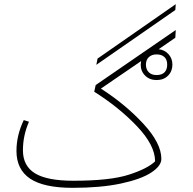

<svg xmlns="http://www.w3.org/2000/svg" viewBox="-20 -889 926 921"><path d="M821 -841 442 -578 448 -608 823 -869ZM439 -481 823 -745 821 -708 741 -653Q769 -650 788 -629.5Q807 -609 807 -579Q807 -547 786 -526Q765 -505 731 -505Q698 -505 676.5 -526Q655 -547 655 -579Q655 -584 657 -596L464 -464Q581 -389 667.5 -295.5Q754 -202 754 -127Q754 -93 705 -61Q656 -29 559.5 -8.5Q463 12 329 12Q190 12 124.5 -32Q59 -76 59 -165Q59 -240 94 -313L119 -305Q90 -239 90 -168Q90 -93 148 -57.5Q206 -22 332 -22Q508 -22 598 -51Q688 -80 724 -115Q724 -192 637.5 -283Q551 -374 432 -449ZM731 -628Q708 -628 694 -615Q680 -602 680 -579Q680 -556 693.5 -542.5Q707 -529 731 -529Q756 -529 769 -542Q782 -555 782 -579Q782 -603 768.5 -615.5Q755 -628 731 -628Z"/></svg>

Font: FiraGO UltraLight
Style: Italic
Weight: 200
Italic angle: -8°
Designer: bBox Type GmbH
Foundry: bBox Type GmbH
Version: Version 1.001